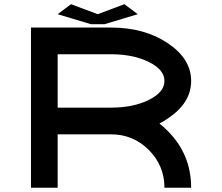

<svg xmlns="http://www.w3.org/2000/svg" viewBox="-20 -879 1040 899"><path d="M125 -750H500Q656.2 -750 765.6 -676.8Q875 -603.5 875 -500Q875 -396.5 765.6 -324.2Q746.1 -310.5 726.6 -300.8Q746.1 -285.2 765.6 -265.6Q875 -156.2 875 0H750Q750 -103.5 676.8 -176.8Q603.5 -250 500 -250H250V0H125ZM625 -812.5 468.8 -765.6H406.2L250 -812.5L312.5 -859.4L437.5 -812.5L562.5 -859.4ZM250 -625V-375H500Q603.5 -375 676.8 -411.1Q750 -447.3 750 -500Q750 -552.7 676.8 -588.9Q603.5 -625 500 -625Z"/></svg>

Font: Xanmono
Style: Regular
Weight: 400
Designer: GGBotNet
Foundry: GGBotNet
Version: 1.00